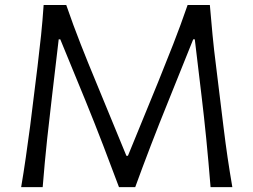

<svg xmlns="http://www.w3.org/2000/svg" viewBox="-20 -764 1035 784"><path d="M66.4 0Q76.7 -60.5 85.2 -119.9Q93.8 -179.2 103 -248.5L133.3 -493.2Q141.6 -561.5 147.7 -620.1Q153.8 -678.7 158.2 -743.7H250.5Q279.3 -660.2 309.6 -583.3Q339.8 -506.3 371.6 -430.2L496.1 -127.9H502.4L626 -429.7Q657.2 -506.8 687.3 -583.5Q717.3 -660.2 746.1 -743.7H836.9Q842.3 -680.2 847.9 -621.1Q853.5 -562 862.3 -493.7L892.6 -246.1Q900.9 -178.2 909.4 -120.4Q918 -62.5 928.7 0H839.8Q831.5 -103 822.3 -196.3Q813 -289.6 803.2 -370.6L775.4 -603.5H769L668 -352.5Q630.9 -261.2 595.9 -170.2Q561 -79.1 532.2 0H465.8Q438 -74.7 401.9 -168.9Q365.7 -263.2 329.6 -351.6L226.1 -603.5H219.7L192.4 -371.1Q182.6 -290 172.6 -196.8Q162.6 -103.5 154.3 0Z"/></svg>

Font: Pinar-DS3-FD Regular
Style: Regular
Weight: 400
Designer: Amin Abedi
Version: Version 3.000